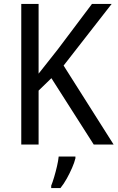

<svg xmlns="http://www.w3.org/2000/svg" viewBox="-20 -734 597 975"><path d="M557 0H456L241 -337L176 -274V0H88V-714H176V-360Q197 -386 221.5 -417.5Q246 -449 274 -484L447 -714H547L303 -401ZM363 70Q358 91 346 118.5Q334 146 319 173Q304 200 287 221H240V209Q247 192 255 165Q263 138 269.5 110Q276 82 278 61H363Z"/></svg>

Font: Noto Sans Khmer SemiCondensed
Style: Regular
Weight: 400
Width: 4
Designer: Danh Hong and the Monotype Design Team
Foundry: Monotype Imaging Inc.
Version: Version 2.004